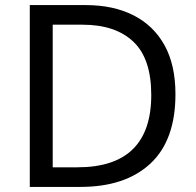

<svg xmlns="http://www.w3.org/2000/svg" viewBox="-20 -734 770 754"><path d="M669 -364Q669 -183 570.5 -91.5Q472 0 296 0H97V-714H317Q425 -714 504 -674Q583 -634 626 -556.5Q669 -479 669 -364ZM574 -361Q574 -504 503.5 -570.5Q433 -637 304 -637H187V-77H284Q574 -77 574 -361Z"/></svg>

Font: Noto Sans Lisu
Style: Regular
Weight: 400
Designer: Monotype Design Team. David Williams.
Foundry: Monotype Imaging Inc.
Version: Version 2.102